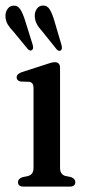

<svg xmlns="http://www.w3.org/2000/svg" viewBox="-32 -690 321 710"><path d="M190 -439V-69.5Q190 -45.5 209 -39.5L231 -35Q246.5 -28.5 246.5 -16.5Q246.5 0 226 0H55Q34.5 0 34.5 -16.5Q34.5 -28.5 50 -34.5L73 -39.5Q92 -45.5 92 -69V-365Q92 -384.5 76.5 -387.5L44 -388.5Q29.5 -392 29.5 -404Q29.5 -416 48 -423L136.5 -451.5Q148 -455.5 156 -457.8Q164 -460 171 -460Q190 -460 190 -439ZM169.3 -612 195 -525Q199.4 -510 193.9 -504.5Q186.7 -498 177.6 -507.5L124.2 -574Q111.6 -587.5 104.3 -601Q96.9 -614.5 96.5 -630.5Q96.2 -646 104.3 -657.5Q112.4 -669 126.6 -669.5Q143.2 -670 152.5 -654.2Q161.8 -638.5 169.3 -612ZM61 -613.5 88.2 -526.5Q93 -511.5 87.5 -506Q81.1 -499 71.2 -508L17.4 -573.5Q4.4 -586.5 -3.3 -599.5Q-11 -612.5 -11.8 -629Q-12.6 -644 -4.7 -656Q3.2 -668 17 -669Q33.7 -670.5 43.4 -655Q53 -639.5 61 -613.5Z"/></svg>

Font: Fraunces 72pt Soft
Style: Regular
Weight: 400
Version: Version 1.000;[b76b70a41]